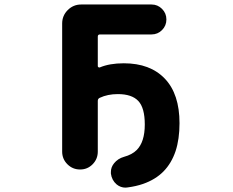

<svg xmlns="http://www.w3.org/2000/svg" viewBox="-20 -776 1040 858"><path d="M475.6 0Q475.6 -3.9 475.6 -7.8Q475.6 -29.3 490.2 -46.9Q506.8 -67.4 534.2 -75.2Q570.3 -85 590.8 -105.5Q627 -141.6 627 -219.7Q627 -293.9 598.1 -324.7Q569.3 -355.5 506.8 -355.5Q460.9 -355.5 425.8 -338.9Q417 -335 417 -325.2V-98.6Q417 -65.4 394 -42Q371.1 -18.6 337.9 -18.6Q304.7 -18.6 281.2 -42Q257.8 -65.4 257.8 -98.6V-670.9Q257.8 -706.1 282.7 -731Q307.6 -755.9 342.8 -755.9H657.2Q684.6 -755.9 704.1 -736.3Q723.6 -716.8 723.6 -689Q723.6 -661.1 704.1 -641.6Q684.6 -622.1 657.2 -622.1H426.8Q417 -622.1 417 -612.3V-480.5Q417 -477.5 419.9 -475.6Q422.9 -473.6 425.8 -474.6Q469.7 -493.2 533.2 -493.2Q651.4 -493.2 716.8 -424.3Q782.2 -355.5 782.2 -225.6Q782.2 -154.3 764.6 -100.6Q746.1 -45.9 710.4 -9.8Q674.8 26.4 619.1 45.9Q587.9 56.6 550.8 61.5Q545.9 62.5 541 62.5Q518.6 62.5 501 47.9Q479.5 29.3 475.6 0Z"/></svg>

Font: Rounded-X Mgen+ 1mn bold
Style: Bold
Weight: 700
Designer: [Source Han Sans]
Ryoko NISHIZUKA  (kana & ideographs); Paul D. Hunt (Latin, Greek & Cyrillic); Wenlong ZHANG  (bopomofo
Version: Version 1.059.20150602